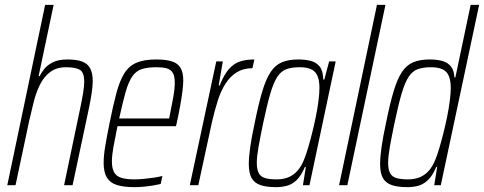

<svg xmlns="http://www.w3.org/2000/svg" viewBox="-20 -763 1994 791"><path d="M10 0 166 -743H201L139 -449H143Q150 -463 162.5 -479Q175 -495 198 -506.5Q221 -518 258 -518Q297 -518 319.5 -509Q342 -500 352 -480.5Q362 -461 362 -428Q362 -408 357.5 -378.5Q353 -349 347 -320L279 0H244L310 -315Q318 -353 322.5 -380.5Q327 -408 327 -427Q327 -464 309.5 -475Q292 -486 252 -486Q213 -486 187 -466.5Q161 -447 145 -415Q129 -383 119 -343.5Q109 -304 100 -264L44 0Z M534 8Q489 8 461 -1Q433 -10 420 -32Q407 -54 407 -92Q407 -121 413.5 -160.5Q420 -200 431 -254Q446 -329 459.5 -379.5Q473 -430 492 -460.5Q511 -491 542 -504.5Q573 -518 623 -518Q664 -518 688.5 -510Q713 -502 724 -483Q735 -464 735 -432Q735 -414 731.5 -386.5Q728 -359 722 -325.5Q716 -292 708 -256L705 -243H464Q454 -194 447.5 -158.5Q441 -123 441 -98Q441 -70 450 -53.5Q459 -37 479.5 -30.5Q500 -24 533 -24Q551 -24 572 -26Q593 -28 613.5 -31Q634 -34 649 -38L642 -5Q630 -2 612 1Q594 4 573.5 6Q553 8 534 8ZM471 -275H677L681 -296Q687 -326 693.5 -361Q700 -396 700 -422Q700 -450 691.5 -463.5Q683 -477 666.5 -481.5Q650 -486 625 -486Q588 -486 564.5 -478.5Q541 -471 525.5 -449Q510 -427 498 -385.5Q486 -344 471 -275Z M762 0 871 -510H898L881 -411H885Q903 -456 923.5 -479Q944 -502 969.5 -510Q995 -518 1028 -518L1020 -482Q983 -482 956 -465.5Q929 -449 909.5 -419Q890 -389 877 -348Q864 -307 853 -259L797 0Z M1118 8Q1078 8 1053 -0.5Q1028 -9 1016.5 -29.5Q1005 -50 1005 -87Q1005 -116 1011 -158Q1017 -200 1029 -255Q1045 -335 1060.5 -386.5Q1076 -438 1095 -466.5Q1114 -495 1141.5 -506.5Q1169 -518 1209 -518Q1236 -518 1259 -512.5Q1282 -507 1296.5 -489.5Q1311 -472 1312 -435H1316L1336 -510H1363L1255 0H1228L1240 -75H1236Q1221 -39 1202 -21Q1183 -3 1161.5 2.5Q1140 8 1118 8ZM1120 -24Q1148 -24 1169 -33Q1190 -42 1205.5 -59.5Q1221 -77 1232 -104Q1240 -123 1248.5 -151.5Q1257 -180 1265.5 -213.5Q1274 -247 1281 -281.5Q1288 -316 1292 -347Q1296 -378 1296 -400Q1296 -447 1277.5 -466.5Q1259 -486 1215 -486Q1182 -486 1160 -478Q1138 -470 1122.5 -446.5Q1107 -423 1093.5 -377Q1080 -331 1064 -255Q1052 -197 1045 -157.5Q1038 -118 1038 -92Q1038 -64 1046.5 -49Q1055 -34 1073.5 -29Q1092 -24 1120 -24Z M1377 0 1533 -743H1568L1411 0Z M1659 8Q1619 8 1594 -0.5Q1569 -9 1557.5 -29.5Q1546 -50 1546 -87Q1546 -116 1552 -158Q1558 -200 1570 -255Q1586 -335 1601.5 -386.5Q1617 -438 1636 -466.5Q1655 -495 1682.5 -506.5Q1710 -518 1750 -518Q1783 -518 1805 -511Q1827 -504 1839 -487.5Q1851 -471 1852 -444H1856L1919 -743H1954L1796 0H1769L1781 -75H1777Q1762 -39 1743 -21Q1724 -3 1702.5 2.5Q1681 8 1659 8ZM1661 -24Q1689 -24 1710 -33Q1731 -42 1746.5 -59.5Q1762 -77 1773 -104Q1781 -123 1789.5 -151.5Q1798 -180 1806.5 -213.5Q1815 -247 1822 -281.5Q1829 -316 1833 -347Q1837 -378 1837 -400Q1837 -447 1818.5 -466.5Q1800 -486 1756 -486Q1723 -486 1701 -478Q1679 -470 1663.5 -446.5Q1648 -423 1634.5 -377Q1621 -331 1605 -255Q1593 -197 1586 -157.5Q1579 -118 1579 -92Q1579 -64 1587.5 -49Q1596 -34 1614.5 -29Q1633 -24 1661 -24Z"/></svg>

Font: Saira Condensed Thin
Style: Italic
Weight: 250
Width: 3
Italic angle: -12°
Designer: Hector Gatti with collaboration of the Omnibus-Type team
Foundry: Omnibus-Type
Version: Version 1.101